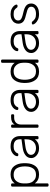

<svg xmlns="http://www.w3.org/2000/svg" viewBox="1330 -2080 940 3641"><g transform="rotate(-90 1800.5 -260.0)"><path d="M143 168Q143 178 137 184Q131 190 121 190H104Q94 190 88 184Q82 178 82 168V-498Q82 -508 88 -514Q94 -520 104 -520H121Q131 -520 137 -514Q143 -508 143 -498V-451Q201 -530 311 -530Q419 -530 470.5 -461.5Q522 -393 525 -293Q526 -283 526 -260Q526 -237 525 -227Q522 -127 470.5 -58.5Q419 10 311 10Q202 10 143 -69ZM305 -48Q386 -48 423.5 -99.5Q461 -151 464 -232Q465 -242 465 -260Q465 -353 429 -412.5Q393 -472 305 -472Q226 -472 186 -419.5Q146 -367 143 -296L142 -257L143 -218Q144 -175 162 -136.5Q180 -98 216 -73Q252 -48 305 -48Z M979 -69Q957 -36 914.5 -13Q872 10 802 10Q754 10 713 -10Q672 -30 647.5 -64Q623 -98 623 -139Q623 -205 676.5 -247Q730 -289 821 -301L979 -323V-358Q979 -413 945.5 -442.5Q912 -472 843 -472Q792 -472 759.5 -452Q727 -432 718 -404Q714 -392 708.5 -387.5Q703 -383 694 -383H680Q671 -383 664.5 -389.5Q658 -396 658 -405Q658 -427 678 -456.5Q698 -486 740 -508Q782 -530 843 -530Q950 -530 995 -479Q1040 -428 1040 -355V-22Q1040 -12 1034 -6Q1028 0 1018 0H1001Q991 0 985 -6Q979 -12 979 -22ZM979 -268 850 -250Q768 -239 726 -212Q684 -185 684 -144Q684 -98 722.5 -73Q761 -48 812 -48Q885 -48 932 -96Q979 -144 979 -234Z M1432 -520Q1442 -520 1448 -514Q1454 -508 1454 -498V-484Q1454 -474 1448 -468Q1442 -462 1432 -462H1389Q1329 -462 1294 -427Q1259 -392 1259 -332V-22Q1259 -12 1252.5 -6Q1246 0 1236 0H1220Q1210 0 1204 -6Q1198 -12 1198 -22V-497Q1198 -507 1204 -513.5Q1210 -520 1220 -520H1236Q1246 -520 1252.5 -513.5Q1259 -507 1259 -497V-451Q1295 -520 1395 -520Z M1855 -69Q1833 -36 1790.5 -13Q1748 10 1678 10Q1630 10 1589 -10Q1548 -30 1523.5 -64Q1499 -98 1499 -139Q1499 -205 1552.5 -247Q1606 -289 1697 -301L1855 -323V-358Q1855 -413 1821.5 -442.5Q1788 -472 1719 -472Q1668 -472 1635.5 -452Q1603 -432 1594 -404Q1590 -392 1584.5 -387.5Q1579 -383 1570 -383H1556Q1547 -383 1540.5 -389.5Q1534 -396 1534 -405Q1534 -427 1554 -456.5Q1574 -486 1616 -508Q1658 -530 1719 -530Q1826 -530 1871 -479Q1916 -428 1916 -355V-22Q1916 -12 1910 -6Q1904 0 1894 0H1877Q1867 0 1861 -6Q1855 -12 1855 -22ZM1855 -268 1726 -250Q1644 -239 1602 -212Q1560 -185 1560 -144Q1560 -98 1598.5 -73Q1637 -48 1688 -48Q1761 -48 1808 -96Q1855 -144 1855 -234Z M2430 -688Q2430 -698 2436 -704Q2442 -710 2452 -710H2469Q2479 -710 2485 -704Q2491 -698 2491 -688V-22Q2491 -12 2485 -6Q2479 0 2469 0H2452Q2442 0 2436 -6Q2430 -12 2430 -22V-69Q2372 10 2262 10Q2154 10 2102.5 -60.5Q2051 -131 2048 -232L2047 -260L2048 -288Q2051 -389 2102.5 -459.5Q2154 -530 2262 -530Q2371 -530 2430 -451ZM2268 -472Q2187 -472 2149.5 -420.5Q2112 -369 2109 -288L2108 -260Q2108 -167 2144 -107.5Q2180 -48 2268 -48Q2347 -48 2387 -100.5Q2427 -153 2430 -224Q2431 -234 2431 -263Q2431 -292 2430 -302Q2429 -345 2411 -383.5Q2393 -422 2357 -447Q2321 -472 2268 -472Z M2971 -69Q2949 -36 2906.5 -13Q2864 10 2794 10Q2746 10 2705 -10Q2664 -30 2639.5 -64Q2615 -98 2615 -139Q2615 -205 2668.5 -247Q2722 -289 2813 -301L2971 -323V-358Q2971 -413 2937.5 -442.5Q2904 -472 2835 -472Q2784 -472 2751.5 -452Q2719 -432 2710 -404Q2706 -392 2700.5 -387.5Q2695 -383 2686 -383H2672Q2663 -383 2656.5 -389.5Q2650 -396 2650 -405Q2650 -427 2670 -456.5Q2690 -486 2732 -508Q2774 -530 2835 -530Q2942 -530 2987 -479Q3032 -428 3032 -355V-22Q3032 -12 3026 -6Q3020 0 3010 0H2993Q2983 0 2977 -6Q2971 -12 2971 -22ZM2971 -268 2842 -250Q2760 -239 2718 -212Q2676 -185 2676 -144Q2676 -98 2714.5 -73Q2753 -48 2804 -48Q2877 -48 2924 -96Q2971 -144 2971 -234Z M3171 -385Q3171 -422 3191.5 -455Q3212 -488 3252.5 -509Q3293 -530 3350 -530Q3410 -530 3451.5 -509.5Q3493 -489 3513.5 -462Q3534 -435 3534 -418Q3534 -409 3527.5 -403.5Q3521 -398 3512 -398H3497Q3483 -398 3475 -411Q3455 -441 3429.5 -456.5Q3404 -472 3350 -472Q3292 -472 3262 -448Q3232 -424 3232 -385Q3232 -361 3244 -345Q3256 -329 3289 -315.5Q3322 -302 3385 -288Q3478 -267 3516 -232Q3554 -197 3554 -139Q3554 -98 3531 -64Q3508 -30 3463 -10Q3418 10 3355 10Q3290 10 3245.5 -12Q3201 -34 3178.5 -62Q3156 -90 3156 -107Q3156 -116 3163 -121.5Q3170 -127 3178 -127H3193Q3200 -127 3204.5 -124.5Q3209 -122 3215 -114Q3237 -83 3268.5 -65.5Q3300 -48 3355 -48Q3417 -48 3455 -71.5Q3493 -95 3493 -139Q3493 -166 3477.5 -183Q3462 -200 3427.5 -212.5Q3393 -225 3325 -241Q3236 -261 3203.5 -296Q3171 -331 3171 -385Z"/></g></svg>

Font: Hezaedrus Light
Style: Regular
Weight: 300
Designer: Hubert & Fischer
Foundry: Hubert & Fischer
Version: Version 1.10;September 3, 2019;FontCreator 11.5.0.2425 64-bi